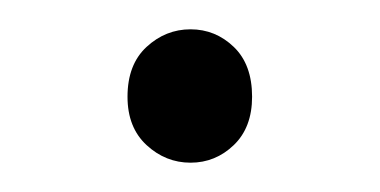

<svg xmlns="http://www.w3.org/2000/svg" viewBox="-20 -388 259 131"><path d="M110 -277Q93 -277 80 -289Q67 -301 67 -322Q67 -344 80 -356Q93 -368 110 -368Q127 -368 139.5 -356Q152 -344 152 -322Q152 -301 139.5 -289Q127 -277 110 -277Z"/></svg>

Font: Giro Light
Style: Regular
Weight: 300
Designer: Paul D. Hunt
Foundry: Adobe Systems Incorporated
Version: Version 1.000;PS 1.0;hotconv 1.0.88;makeotf.lib2.5.647800